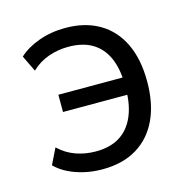

<svg xmlns="http://www.w3.org/2000/svg" viewBox="-82 -578 655 667"><g transform="rotate(-15 245.5 -245.0)"><path d="M208 9Q174 9 143 2Q112 -5 86 -18Q60 -31 41 -50L69 -107Q96 -81 130 -69Q164 -57 201 -57Q252 -57 286 -77.5Q320 -98 338.5 -138Q357 -178 358 -235L366 -219H126V-281H366L358 -260Q357 -315 339.5 -353.5Q322 -392 288 -412.5Q254 -433 202 -433Q165 -433 130.5 -421Q96 -409 69 -383L41 -441Q69 -467 113 -483Q157 -499 209 -499Q280 -499 331 -469Q382 -439 409 -382.5Q436 -326 436 -246Q436 -167 409.5 -110Q383 -53 332 -22Q281 9 208 9Z"/></g></svg>

Font: Nunito Sans 10pt SemiCondensed
Style: Regular
Weight: 400
Width: 4
Designer: Vernon Adams
Foundry: Vernon Adams
Version: Version 3.101;gftools[0.9.27]